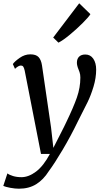

<svg xmlns="http://www.w3.org/2000/svg" viewBox="-68 -897 617 1166"><path d="M59 -499Q44 -499 23 -479L10 -508Q21 -524 51.5 -545.5Q82 -567 116 -567Q151 -567 166.5 -550Q182 -533 187 -500L242 -123L256 1L320 -125L334 -154Q378 -245 399 -305Q420 -365 420 -426Q420 -445 415 -459Q410 -473 409 -475Q399 -499 399 -516Q399 -540 412.5 -553Q426 -566 450 -566Q481 -566 498.5 -540.5Q516 -515 516 -474Q516 -424 500 -371Q484 -318 464 -277Q444 -236 406 -162Q362 -71 312.5 12.5Q263 96 228 143Q196 194 152 221.5Q108 249 47 249Q23 249 -6 243.5Q-35 238 -48 232L-23 156Q-12 165 11 172Q34 179 62 179Q106 179 151 145Q196 111 235 38H181L82 -468Q78 -486 73 -492.5Q68 -499 59 -499ZM413 -877 481 -811Q471 -794 435 -758Q399 -722 357 -687Q315 -652 287 -638L255 -669Z"/></svg>

Font: Koeln Type Serif
Style: Italic
Weight: 400
Italic angle: -8°
Designer: Eben Sorkin
Foundry: Eben Sorkin
Version: Version 2.002